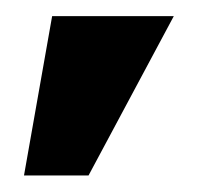

<svg xmlns="http://www.w3.org/2000/svg" viewBox="-20 -92 258 232"><path d="M9 120 43 -72.5H190L87 120Z"/></svg>

Font: Anybody Condensed Regular
Style: Bold
Weight: 700
Width: 3
Designer: Tyler Finck
Foundry: Etcetera Type Company
Version: Version 1.010; ttfautohint (v1.8.3) -l 8 -r 50 -G 200 -x 14 